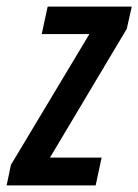

<svg xmlns="http://www.w3.org/2000/svg" viewBox="-57 -560 418 580"><path d="M-37 0H232L250 -84H94L326 -473L341 -540H87L69 -457H213L-24 -62Z"/></svg>

Font: Noto Sans UI Condensed Medium
Style: Italic
Weight: 500
Width: 3
Italic angle: -12°
Designer: Monotype Design Team
Foundry: Monotype Imaging Inc.
Version: Version 1.901